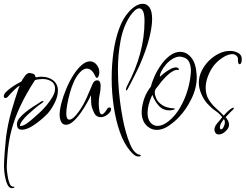

<svg xmlns="http://www.w3.org/2000/svg" viewBox="-35 -665 1293 1011"><path d="M28 326Q13 326 4 306.5Q-5 287 -9.5 260Q-14 233 -14 210Q-14 199 -13 178Q-12 157 -10 133Q-8 109 -6 88Q-4 67 -3 56Q6 -12 24 -75.5Q42 -139 63 -200Q64 -202 65.5 -206Q67 -210 68 -210V-213Q58 -209 42.5 -194Q27 -179 20 -171Q13 -164 7 -156.5Q1 -149 -7 -149Q-15 -149 -15 -158Q-15 -169 -3.5 -180.5Q8 -192 22 -202Q36 -213 52.5 -222Q69 -231 76 -235Q79 -237 80.5 -240Q82 -243 83 -246Q90 -257 97.5 -267Q105 -277 118 -281Q127 -280 138 -277Q149 -274 151 -263Q151 -259 153 -259V-258Q158 -258 165.5 -259.5Q173 -261 183 -261Q222 -261 246 -241Q270 -221 270 -188Q270 -157 252 -121.5Q234 -86 213 -64Q180 -31 143.5 -6.5Q107 18 81 18Q65 18 59.5 9.5Q54 1 54 -11Q54 -28 69 -45Q84 -62 99 -74Q116 -88 134.5 -100Q153 -112 166 -120Q173 -125 179.5 -129Q186 -133 191 -133Q194 -133 194 -130Q194 -128 182.5 -120Q171 -112 163 -106Q157 -101 142 -88.5Q127 -76 110.5 -60.5Q94 -45 82 -29Q70 -13 70 -1Q86 -1 105.5 -14.5Q125 -28 144.5 -46Q164 -64 178 -76Q191 -88 209 -109Q227 -130 241 -154Q255 -178 255 -198Q255 -224 235.5 -236.5Q216 -249 189 -249Q180 -249 166 -247Q152 -245 149 -243Q127 -209 107 -174Q87 -139 70 -102Q42 -42 25.5 20Q9 82 4 154Q3 171 1.5 190Q0 209 1 228Q2 238 5 260Q8 282 15 300Q22 318 34 318Q35 318 38 318Q41 318 41 319V322Q34 326 28 326Z M313 -8Q295 -8 287 -23.5Q279 -39 279 -60Q279 -87 288.5 -123Q298 -159 314 -197.5Q330 -236 350.5 -268.5Q371 -301 394 -321.5Q417 -342 439 -342Q459 -342 473.5 -324.5Q488 -307 488 -285Q488 -272 484 -263.5Q480 -255 475 -255Q471 -255 468 -261Q458 -284 446.5 -294Q435 -304 423 -304Q403 -304 383.5 -281.5Q364 -259 352 -230Q342 -208 333.5 -177.5Q325 -147 319.5 -117.5Q314 -88 314 -69Q314 -35 330 -35Q350 -35 381 -79Q404 -111 422.5 -153Q441 -195 454 -226Q459 -236 465 -239Q471 -242 476 -242Q488 -242 491.5 -232Q495 -222 495 -215Q495 -189 490 -168.5Q485 -148 485 -119Q485 -98 488.5 -80.5Q492 -63 501 -63Q512 -63 529 -91Q533 -99 541 -99Q550 -99 550 -90Q550 -77 532 -62.5Q514 -48 496 -48Q472 -48 462 -68Q445 -101 445 -127.5Q445 -154 444 -164Q439 -152 425 -126.5Q411 -101 392 -73.5Q373 -46 352 -27Q331 -8 313 -8Z M694 159Q681 159 669.5 149Q658 139 650 129Q618 92 596.5 31Q575 -30 564 -103.5Q553 -177 553 -253Q553 -324 562.5 -391Q572 -458 592 -513Q612 -568 642 -601Q681 -645 717 -645Q739 -645 752.5 -625.5Q766 -606 766 -564Q766 -524 750.5 -462.5Q735 -401 698 -316Q685 -288 670.5 -260Q656 -232 640 -201Q634 -189 630 -189Q628 -189 628 -193Q628 -201 635 -214Q726 -385 726 -554Q726 -621 698 -621Q678 -621 651 -582Q614 -527 600 -451.5Q586 -376 586 -299Q586 -241 591 -186.5Q596 -132 603 -88Q606 -69 612 -37Q618 -5 628 30.5Q638 66 650.5 95.5Q663 125 678 138Q682 141 686.5 144.5Q691 148 697 149Q706 149 706 154Q706 159 694 159Z M790 19Q763 19 741 0Q725 -14 718 -33Q711 -52 711 -74Q711 -91 714.5 -108.5Q718 -126 723 -142Q730 -164 741 -182Q752 -200 760 -210Q765 -233 779 -264Q793 -295 813.5 -324Q834 -353 860 -372.5Q886 -392 914 -392Q947 -392 971.5 -362.5Q996 -333 1000 -276Q1000 -272 1000.5 -268Q1001 -264 1001 -259Q1001 -202 973.5 -145.5Q946 -89 908 -49Q886 -25 854 -3Q822 19 790 19ZM795 -2Q822 -2 853 -27Q888 -55 913 -98Q938 -141 952.5 -189.5Q967 -238 970 -284Q972 -310 963 -334Q954 -358 925 -365Q917 -367 912 -367Q893 -367 873.5 -355Q854 -343 838.5 -325Q823 -307 814.5 -289.5Q806 -272 807 -261Q813 -267 827.5 -278.5Q842 -290 860 -300Q878 -310 891 -310Q901 -310 905 -304Q908 -302 906 -296Q893 -300 876.5 -291Q860 -282 843.5 -266Q827 -250 814 -234Q801 -218 795 -209Q791 -205 786.5 -199Q782 -193 781 -186Q780 -184 780 -177Q780 -164 788.5 -145Q797 -126 820 -111Q843 -96 884 -94Q885 -93 885 -92.5Q885 -92 885 -92Q885 -88 877.5 -86.5Q870 -85 868 -85Q865 -84 862 -84Q859 -84 856 -84Q822 -84 800 -109.5Q778 -135 767 -166Q742 -112 742 -71Q742 -38 757 -20Q772 -2 795 -2Z M1118 43Q1105 43 1099.5 34.5Q1094 26 1094 18Q1094 2 1108 -15Q1113 -21 1122 -31.5Q1131 -42 1135 -48Q1122 -66 1100 -81Q1078 -96 1057 -119Q1038 -140 1025 -170.5Q1012 -201 1012 -229Q1012 -262 1027 -292Q1042 -322 1064 -344Q1088 -368 1117 -382.5Q1146 -397 1177 -397Q1198 -397 1218 -387Q1238 -377 1238 -354Q1238 -327 1226 -327Q1221 -327 1219 -337Q1218 -342 1218 -347.5Q1218 -353 1218 -355Q1218 -365 1209 -372.5Q1200 -380 1189 -380Q1166 -380 1138 -362Q1110 -344 1091 -320Q1072 -295 1060 -263.5Q1048 -232 1048 -203Q1048 -167 1064 -141Q1080 -115 1102.5 -95Q1125 -75 1143 -56Q1152 -67 1162.5 -77Q1173 -87 1182 -93Q1190 -98 1193 -98Q1196 -98 1196 -95Q1196 -90 1187 -83Q1185 -81 1175.5 -71.5Q1166 -62 1153 -48Q1161 -39 1166 -29Q1171 -19 1171 -7Q1171 9 1153 26Q1135 43 1118 43ZM1129 16Q1136 16 1142.5 3.5Q1149 -9 1149 -21Q1149 -27 1147 -32Q1145 -37 1144 -38Q1136 -28 1129.5 -16.5Q1123 -5 1123 4Q1123 16 1129 16Z"/></svg>

Font: Inspiration
Style: Regular
Weight: 400
Designer: Robert E. Leuschke
Foundry: Robert E. Leuschke
Version: Version 2.010; ttfautohint (v1.8.3)